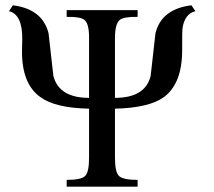

<svg xmlns="http://www.w3.org/2000/svg" viewBox="-20 -700 802 720"><path d="M712.9 -658.2Q674.3 -648.9 665 -598.1Q662.6 -585.4 663.1 -511.7Q663.1 -386.7 594.7 -335.9Q538.6 -295.4 411.1 -292.5V-108.4Q411.1 -53.7 426.8 -39.6Q442.4 -25.4 496.1 -25.4V0H230V-25.4Q283.7 -25.4 298.8 -39.6Q314 -53.7 314 -108.4V-292.5Q187.5 -294.9 131.3 -335.9Q61.5 -385.7 62.5 -509.3L63.5 -552.7Q64.5 -645.5 13.7 -658.2L28.3 -680.2Q139.6 -666 162.1 -575.2Q170.9 -495.1 180.2 -415Q201.7 -333 314 -333V-556.2Q314.5 -610.8 296.9 -625Q282.7 -637.7 230 -636.7V-662.1H496.1V-636.7Q443.8 -637.7 428.7 -625Q411.1 -609.9 411.1 -556.2V-333Q524.4 -333 544.9 -415Q554.2 -495.1 563 -575.2Q585 -666 697.8 -680.2Z"/></svg>

Font: Accordance
Style: Regular
Weight: 400
Version: Version 1.1 (build May 11, 2018) Miklal Software Solutions, 